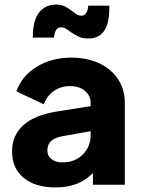

<svg xmlns="http://www.w3.org/2000/svg" viewBox="-20 -811 623 843"><path d="M33 -146Q33 -216 81.5 -260.5Q130 -305 227 -321L378 -345V-360Q378 -391 353 -412Q328 -433 287 -433Q247 -433 216.5 -411.5Q186 -390 172 -353L52 -410Q76 -478 141.5 -518Q207 -558 294 -558Q362 -558 415.5 -533Q469 -508 498.5 -463Q528 -418 528 -360V0H388V-51Q356 -19 316 -3.5Q276 12 224 12Q135 12 84 -30Q33 -72 33 -146ZM254 -98Q309 -98 343.5 -132.5Q378 -167 378 -218V-235L254 -213Q221 -207 204.5 -192Q188 -177 188 -151Q188 -126 206.5 -112Q225 -98 254 -98ZM288 -672Q275 -682 267 -686.5Q259 -691 249 -691Q233 -691 226 -679Q219 -667 217 -646H124Q124 -722 152 -756.5Q180 -791 226 -791Q249 -791 265 -783Q281 -775 298 -761Q311 -751 319 -746.5Q327 -742 337 -742Q351 -742 359 -755Q367 -768 367 -786H460Q461 -709 437.5 -675.5Q414 -642 369 -642Q343 -642 326.5 -649.5Q310 -657 288 -672Z"/></svg>

Font: Evergrow Sans 
Style: ExtraBold
Weight: 800
Foundry: 10Web
Version: Version 1.000